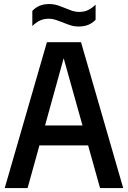

<svg xmlns="http://www.w3.org/2000/svg" viewBox="-20 -954 649 974"><path d="M4 0 218 -740H391L605 0H487.5L427 -216.5H180L120 0ZM208.5 -317.5H398.5L303 -658.5ZM379.5 -819.5Q356 -819.5 335.8 -826.2Q315.5 -833 296.5 -841Q279.5 -847.5 262.8 -853.2Q246 -859 228.5 -859Q202 -859 182.5 -849.8Q163 -840.5 144 -822V-898.5Q160 -916 180.8 -924.8Q201.5 -933.5 229.5 -933.5Q253 -933.5 273.2 -926.8Q293.5 -920 312.5 -912Q329.5 -905 346.2 -899.2Q363 -893.5 380.5 -893.5Q407 -893.5 426.5 -902.8Q446 -912 465 -930.5V-854Q433.5 -819.5 379.5 -819.5Z"/></svg>

Font: Encode Sans Condensed SemiBold
Style: Regular
Weight: 600
Width: 3
Designer: Multiple Designers
Foundry: Impallari Type
Version: Version 3.000; ttfautohint (v1.8.3) -l 8 -r 50 -G 200 -x 14 